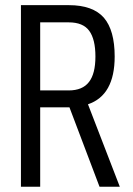

<svg xmlns="http://www.w3.org/2000/svg" viewBox="-20 -710 506 730"><path d="M244.1 -301.8H132.8V0H59.6V-690.4H242.2Q333 -690.4 375 -642.6Q416 -594.7 416 -495.1Q416 -347.7 314.5 -313.5L435.5 0H358.4ZM132.8 -366.2H241.2Q293.9 -366.2 318.4 -398.4Q342.8 -429.7 342.8 -495.1Q342.8 -560.5 319.3 -592.8Q295.9 -625 241.2 -625H132.8Z"/></svg>

Font: Dinish Condensed
Style: Regular
Weight: 400
Width: 3
Designer: Bert Driehuis
Foundry: Playbeing
Version: Version 3.006; git-39231f3c-release